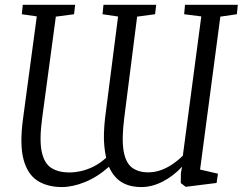

<svg xmlns="http://www.w3.org/2000/svg" viewBox="-20 -763 1006 796"><path d="M236.5 12.5Q176.5 12.5 135.2 -14Q94 -40.5 77.5 -102.2Q61 -164 75.5 -271L132.5 -695L70.5 -704L74.5 -743H291.5L287 -704L211.5 -694L155 -275Q142.5 -183 153 -134Q163.5 -85 193.2 -66.5Q223 -48 267 -48Q290.5 -48 316.2 -53.8Q342 -59.5 368.5 -72.8Q395 -86 420 -109Q415 -131.5 412.5 -157.2Q410 -183 411 -212Q412 -241 415.5 -273L469.5 -694.5L405 -704L409 -743H627.5L623 -704L548.5 -694L495 -273.5Q484 -186.5 492.5 -137.2Q501 -88 527.2 -68.2Q553.5 -48.5 594.5 -48.5Q620.5 -48.5 645.2 -57Q670 -65.5 693.2 -81Q716.5 -96.5 738 -117.5L814.5 -695L743.5 -704L747 -743H966L962 -704L893.5 -694L809.5 -60L883.5 -43L878 -4.5L750 11.5L729.5 -4L730 -46L735 -72Q699.5 -33.5 655 -10.5Q610.5 12.5 566.5 12.5Q518 12.5 485 -7.2Q452 -27 431.5 -71.5Q383 -28.5 331.8 -8Q280.5 12.5 236.5 12.5Z"/></svg>

Font: Merriweather 24pt Light
Style: Italic
Weight: 300
Italic angle: -7.8°
Version: Version 2.101